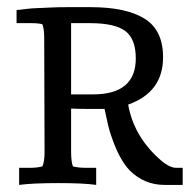

<svg xmlns="http://www.w3.org/2000/svg" viewBox="-20 -514 533 539"><path d="M240.8 -249Q361.2 -249 361.2 -350Q361.2 -405.1 331.6 -427Q302 -449 232.7 -449H179.6V-249Q210.2 -249 240.8 -249ZM250 5.1Q216.3 0 143.9 0Q71.4 0 33.7 5.1V-42.9H64.3Q84.7 -42.9 99 -46.9Q105.1 -60.2 105.1 -86.7L104.1 -408.2Q104.1 -432.7 99 -445.9Q88.8 -449 67.3 -449H26.5V-485.7Q37.8 -486.7 53.1 -488.8Q68.4 -490.8 86.2 -491.3Q104.1 -491.8 123 -492.9Q141.8 -493.9 167.3 -493.9H234.7Q333.7 -493.9 385.7 -461.7Q437.8 -429.6 437.8 -353.1Q437.8 -255.1 339.8 -220.4Q355.1 -133.7 425.5 -69.4Q454.1 -42.9 474.5 -42.9H492.9V5.1H441.8Q385.7 5.1 344.9 -34.7Q316.3 -64.3 295.9 -122.4Q286.7 -146.9 282.1 -168.9Q277.6 -190.8 273.5 -208.2Q250 -208.2 226.5 -208.2Q203.1 -208.2 179.6 -209.2V-88.8Q179.6 -60.2 184.7 -46.9Q201 -42.9 219.4 -42.9H250Z"/></svg>

Font: Suravaram
Style: Regular
Weight: 400
Designer: Purushoth Kumar Guthula
Foundry: SiliconAndhra, USA.
Version: Version 1.0.4; ttfautohint (v1.2.42-39fb)